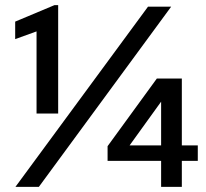

<svg xmlns="http://www.w3.org/2000/svg" viewBox="-20 -726 800 746"><path d="M122 -604 39 -574V-642L191.5 -706H206V-285H122ZM555 -700H645L131 0H40ZM589.5 -421H686.5V-161H748.5V-101H686.5V0H606V-101H398V-158ZM606 -161V-331L483.5 -161Z"/></svg>

Font: Argentum Sans
Style: Regular
Weight: 400
Designer: Julieta Ulanovsky, Owen Earl, Chris M. Simpson, Rasmus Andersson, Cristiano Sobral
Foundry: The Argentum Sans Project Authors
Version: Version 3.135; ttfautohint (v1.8.4.7-5d5b-dirty)